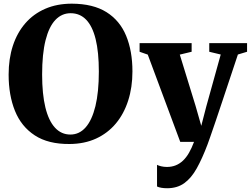

<svg xmlns="http://www.w3.org/2000/svg" viewBox="-20 -773 1366 1046"><path d="M359 11.5Q243 12.5 169.5 -35.5Q96 -83.5 61.5 -169Q27 -254.5 27 -366.5Q27 -453 50.2 -524Q73.5 -595 118 -646.2Q162.5 -697.5 226.5 -725.2Q290.5 -753 371.5 -753Q487.5 -752.5 560.2 -706.8Q633 -661 667.2 -578Q701.5 -495 701.5 -384Q701.5 -297 678.2 -224.8Q655 -152.5 610.8 -99.8Q566.5 -47 503.2 -18Q440 11 359 11.5ZM363.5 -40Q412 -40 446.5 -79Q481 -118 499.8 -194.5Q518.5 -271 518.5 -383Q518.5 -489.5 501 -560Q483.5 -630.5 449.2 -665.8Q415 -701 365 -701Q316.5 -701 281.8 -664.5Q247 -628 228.2 -553.8Q209.5 -479.5 209.5 -367Q209.5 -260.5 227.2 -187.8Q245 -115 279.5 -77.5Q314 -40 363.5 -40ZM890.5 252.5Q873 252.5 858.8 250Q844.5 247.5 835.5 243V125Q843.5 129.5 858.2 133Q873 136.5 889.5 136.5Q915.5 136.5 937.2 127.8Q959 119 977 102Q995 85 1009.8 59.2Q1024.5 33.5 1037 0H962L785 -475.5L740.5 -491V-538H1024V-491L959.5 -475.5L1045.5 -196L1076.5 -87.5L1104 -193.5L1182.5 -476L1120 -491V-538H1326V-491L1276 -476Q1256 -415.5 1234 -349.8Q1212 -284 1191.5 -222.2Q1171 -160.5 1153.8 -109.8Q1136.5 -59 1125 -26.2Q1113.5 6.5 1111 13Q1082 90 1052.2 143.5Q1022.5 197 984 224.8Q945.5 252.5 890.5 252.5Z"/></svg>

Font: Merriweather 60pt ExtraBold
Style: Regular
Weight: 800
Version: Version 2.100